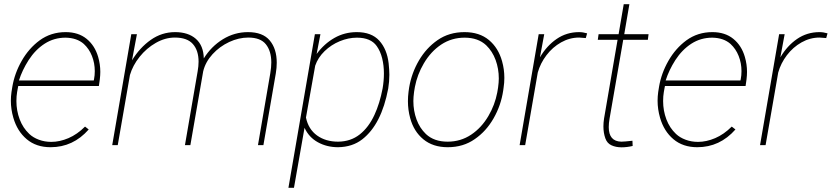

<svg xmlns="http://www.w3.org/2000/svg" viewBox="-20 -691 3959 914"><path d="M402.3 -74.7Q328.1 9.8 220.7 9.8Q152.3 9.8 107.2 -28.3Q62 -66.4 43.5 -130.4Q31.7 -170.9 31.7 -211.4Q31.7 -232.4 34.7 -252.9L38.6 -277.3Q49.3 -341.8 83.3 -401.4Q117.2 -460.9 168.9 -499Q222.7 -538.1 292.5 -538.1Q353 -538.1 392.3 -506.1Q431.6 -474.1 447.3 -419.9Q457.5 -384.8 457.5 -348.6Q457.5 -333 455.1 -312.5L450.7 -281.7H66.9L65.4 -274.4L61.5 -252.9Q58.1 -232.9 58.1 -210Q58.1 -164.1 73.7 -122.8Q89.4 -81.5 119.6 -53.2Q137.7 -36.1 165 -25.9Q192.4 -15.6 224.1 -15.6Q264.2 -15.6 305.9 -33.4Q347.7 -51.3 384.8 -88.4ZM116.2 -404.8Q85.4 -356.4 70.3 -308.1H426.3L427.7 -314.5Q431.2 -332 431.2 -352.5Q431.2 -390.6 417.7 -424.6Q404.3 -458.5 378.9 -481.9Q346.2 -510.7 292.5 -511.7Q237.3 -511.7 192.9 -483.2Q148.4 -454.6 116.2 -404.8Z M598.6 -334 540.5 0H514.2L605 -528.3H631.8L608.4 -403.8Q645 -463.9 697.5 -501Q750 -538.1 813.5 -538.1Q876 -538.1 912.4 -506.1Q948.7 -474.1 950.2 -413.1Q985.8 -470.2 1041 -504.2Q1096.2 -538.1 1160.6 -538.1Q1231 -538.1 1264.2 -498.3Q1297.4 -458.5 1297.4 -392.6Q1297.4 -368.2 1293 -341.8L1233.9 0H1208L1266.6 -341.8Q1271.5 -371.1 1271.5 -393.6Q1271.5 -447.8 1245.8 -480Q1220.2 -512.2 1162.1 -512.2Q1116.7 -512.2 1071 -491Q1025.4 -469.7 991.7 -432.9Q958 -396 947.3 -351.6L886.2 0H860.4L920.9 -351.6Q925.3 -376 925.3 -397.5Q925.3 -450.7 898.2 -481.4Q871.1 -512.2 812.5 -512.2Q766.1 -512.2 721.7 -486.8Q677.2 -461.4 644.5 -420.4Q611.8 -379.4 598.6 -334Z M1429.7 -82.5 1379.4 203.1H1353L1479 -528.3H1505.4L1487.3 -434.1Q1523.4 -482.9 1572 -510.5Q1620.6 -538.1 1678.7 -538.1Q1748.5 -538.1 1785.4 -497.6Q1822.3 -457 1830.1 -389.6Q1833.5 -357.4 1833.5 -335Q1833.5 -303.2 1828.1 -269.5Q1795.9 -98.6 1704.6 -27.8Q1657.7 8.8 1589.4 9.8Q1536.1 9.8 1493.4 -13.7Q1450.7 -37.1 1429.7 -82.5ZM1480.5 -378.4 1436.5 -131.3Q1448.2 -75.7 1489.3 -46.1Q1530.3 -16.6 1589.4 -16.6Q1649.4 -17.1 1692.4 -51Q1735.4 -85 1762.7 -144.5Q1787.6 -198.2 1801.3 -269.5Q1807.6 -306.2 1807.6 -341.3Q1807.6 -379.4 1799.3 -413.1Q1791 -446.8 1773.4 -471.7Q1745.1 -511.7 1679.2 -511.7Q1638.7 -511.7 1597.7 -494.9Q1556.6 -478 1525.1 -447.5Q1493.7 -417 1480.5 -378.4Z M1927.7 -274.4Q1939.5 -343.8 1974.4 -403.3Q2009.3 -462.9 2063 -500Q2117.7 -538.1 2191.4 -538.1Q2262.2 -538.1 2307.4 -500.5Q2352.5 -462.9 2370.1 -399.4Q2380.9 -361.3 2380.9 -320.3Q2380.9 -296.4 2377.4 -274.4L2375.5 -260.3Q2365.2 -189.9 2329.8 -127.9Q2294.4 -65.9 2240.2 -28.8Q2185.5 9.8 2111.3 9.8Q2041 9.8 1995.4 -27.8Q1949.7 -65.4 1932.6 -128.9Q1921.9 -167.5 1921.9 -209.5Q1921.9 -231.4 1924.8 -253.9ZM1951.2 -253.9Q1947.8 -228.5 1947.8 -210Q1947.8 -163.6 1962.9 -122.3Q1978 -81.1 2007.8 -52.7Q2046.4 -16.6 2110.8 -16.6Q2172.9 -16.6 2222.7 -49.8Q2272.5 -83 2305.2 -139.2Q2335.9 -191.4 2347.2 -251L2351.1 -274.4Q2354.5 -299.3 2354.5 -317.4Q2354.5 -363.8 2339.4 -405.3Q2324.2 -446.8 2294.4 -475.6Q2255.9 -511.7 2191.9 -511.7Q2129.9 -511.7 2080.3 -478.8Q2030.8 -445.8 1997.6 -389.2Q1966.3 -335.9 1955.1 -277.3Z M2736.8 -512.2Q2691.9 -512.2 2651.1 -489.3Q2610.4 -466.3 2581.3 -428Q2552.2 -389.6 2540 -345.7L2480 0H2453.6L2544.4 -528.3H2570.8L2550.3 -418Q2582.5 -473.1 2629.9 -505.6Q2677.2 -538.1 2736.8 -538.1Q2754.9 -538.1 2774.9 -532.2L2768.6 -509.8Z M2991.7 3.9Q2964.4 10.3 2939 10.3Q2911.6 10.3 2890.9 0.7Q2870.1 -8.8 2861.8 -32.2Q2852.5 -58.1 2852.5 -89.4Q2852.5 -107.4 2855.5 -126.5L2919.9 -501.5H2825.7L2829.6 -528.3H2924.8L2949.2 -670.9H2976.1L2951.7 -528.3H3067.4L3064 -501.5H2946.8L2881.8 -126.5Q2877.9 -104.5 2877.9 -85.9Q2877.9 -18.1 2937.5 -16.6Q2951.2 -16.6 2990.7 -21Z M3481 -74.7Q3406.7 9.8 3299.3 9.8Q3231 9.8 3185.8 -28.3Q3140.6 -66.4 3122.1 -130.4Q3110.4 -170.9 3110.4 -211.4Q3110.4 -232.4 3113.3 -252.9L3117.2 -277.3Q3127.9 -341.8 3161.9 -401.4Q3195.8 -460.9 3247.6 -499Q3301.3 -538.1 3371.1 -538.1Q3431.6 -538.1 3470.9 -506.1Q3510.3 -474.1 3525.9 -419.9Q3536.1 -384.8 3536.1 -348.6Q3536.1 -333 3533.7 -312.5L3529.3 -281.7H3145.5L3144 -274.4L3140.1 -252.9Q3136.7 -232.9 3136.7 -210Q3136.7 -164.1 3152.3 -122.8Q3168 -81.5 3198.2 -53.2Q3216.3 -36.1 3243.7 -25.9Q3271 -15.6 3302.7 -15.6Q3342.8 -15.6 3384.5 -33.4Q3426.3 -51.3 3463.4 -88.4ZM3194.8 -404.8Q3164.1 -356.4 3148.9 -308.1H3504.9L3506.3 -314.5Q3509.8 -332 3509.8 -352.5Q3509.8 -390.6 3496.3 -424.6Q3482.9 -458.5 3457.5 -481.9Q3424.8 -510.7 3371.1 -511.7Q3315.9 -511.7 3271.5 -483.2Q3227.1 -454.6 3194.8 -404.8Z M3881.3 -512.2Q3836.4 -512.2 3795.7 -489.3Q3754.9 -466.3 3725.8 -428Q3696.8 -389.6 3684.6 -345.7L3624.5 0H3598.1L3689 -528.3H3715.3L3694.8 -418Q3727.1 -473.1 3774.4 -505.6Q3821.8 -538.1 3881.3 -538.1Q3899.4 -538.1 3919.4 -532.2L3913.1 -509.8Z"/></svg>

Font: Mardoto Thin
Style: Italic
Weight: 250
Italic angle: -12°
Designer: Christian Robertson, Vahan Hovhannisyan
Foundry: Google
Version: Version 1.000